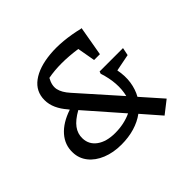

<svg xmlns="http://www.w3.org/2000/svg" viewBox="-147 -695 911 911"><g transform="rotate(-45 309.0 -239.5)"><path d="M231 9Q177 9 134 -8.5Q91 -26 66.5 -57Q42 -88 41 -128Q39 -180 74 -220Q109 -260 175 -282L169 -290Q147 -315 134.5 -342.5Q122 -370 122 -399Q122 -457 168.5 -491.5Q215 -526 297 -533.5Q379 -541 484 -516H488L462 -367H423L407 -457Q296 -473 213 -457Q194 -423 200 -395Q206 -367 234 -336L410 -138Q428 -210 399 -299L403 -310H560L552 -271L466 -254Q475 -209 469 -169.5Q463 -130 445 -98L537 6L473 56L391 -38Q360 -15 319.5 -3Q279 9 231 9ZM121 -143Q122 -101 156.5 -76Q191 -51 249 -51Q309 -51 358 -74L202 -252Q159 -228 139.5 -201.5Q120 -175 121 -143Z"/></g></svg>

Font: Piazzolla SC Medium
Style: Italic
Weight: 500
Italic angle: -11.3°
Designer: Juan Pablo del Peral
Foundry: Huerta Tipografica
Version: Version 1.330